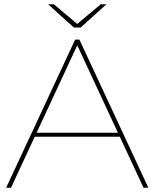

<svg xmlns="http://www.w3.org/2000/svg" viewBox="-20 -887 730 907"><path d="M9 0H32L144 -241H546L658 0H681L355 -700H335ZM329 -757H361L483 -867H456L345 -774L234 -867H207ZM153 -260 345 -673 537 -260Z"/></svg>

Font: Chess Sans Thin
Style: Regular
Weight: 100
Designer: Wolf Bōese
Foundry: Wolf Bōese
Version: Version 7.223;Glyphs 3.3 (3306)